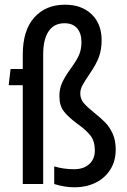

<svg xmlns="http://www.w3.org/2000/svg" viewBox="-20 -784 539 818"><path d="M211 0V-75Q252 -63 295 -63Q336 -63 360 -84.5Q384 -106 384 -143Q384 -183 365 -207Q346 -231 309 -257Q271 -285 252 -309.5Q233 -334 233 -375Q233 -405 244 -430Q255 -455 280 -490Q307 -527 317 -550.5Q327 -574 327 -605Q327 -642 308.5 -663.5Q290 -685 255 -685Q210 -685 187 -650.5Q164 -616 164 -553V0H77V-421H17L25 -490H77V-551Q77 -655 126 -709.5Q175 -764 257 -764Q328 -764 370.5 -723Q413 -682 413 -613Q413 -573 401.5 -541.5Q390 -510 363 -471Q340 -437 331 -420Q322 -403 322 -386Q322 -363 336 -346Q350 -329 381 -304Q410 -281 428.5 -262Q447 -243 460 -214.5Q473 -186 473 -147Q473 -98 450 -61.5Q427 -25 387 -5.5Q347 14 299 14Q255 14 211 0Z"/></svg>

Font: Cabin Condensed
Style: Regular
Weight: 400
Width: 3
Designer: Pablo Impallari
Foundry: Pablo Impallari. http://www.impallari.com Igino Marini. http://www.ikern.com
Version: Version 2.200